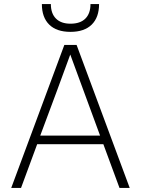

<svg xmlns="http://www.w3.org/2000/svg" viewBox="-20 -920 690 940"><path d="M486 -214H162L83 0H35L295 -700H355L615 0H565ZM177 -256H470L324 -653L259 -476ZM325 -764Q257 -764 221 -799.5Q185 -835 185 -900H229Q229 -854 254 -829Q279 -804 325 -804Q373 -804 398 -829Q423 -854 423 -900H465Q465 -835 429 -799.5Q393 -764 325 -764Z"/></svg>

Font: PT Root UI Web Light
Style: Regular
Weight: 300
Designer: Vitaly Kuzmin
Foundry: ParaType Ltd.
Version: Version 1.000W